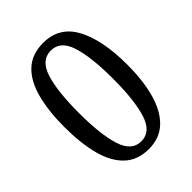

<svg xmlns="http://www.w3.org/2000/svg" viewBox="-212 -827 940 940"><g transform="rotate(-45 258.0 -357.0)"><path d="M258 10Q181 10 133 -35Q85 -80 63 -162.5Q41 -245 41 -359Q41 -471 63 -553Q85 -635 133 -679.5Q181 -724 259 -724Q370 -724 422.5 -626Q475 -528 475 -358Q475 -245 451.5 -162.5Q428 -80 380 -35Q332 10 258 10ZM258 -43Q325 -43 351 -126Q377 -209 377 -358Q377 -507 351 -589Q325 -671 259 -671Q192 -671 166 -589Q140 -507 140 -358Q140 -209 166 -126Q192 -43 258 -43Z"/></g></svg>

Font: Noto Serif Tamil SemiCondensed
Style: Regular
Weight: 400
Width: 4
Designer: Indian Type Foundry, Tom Grace, and the Monotype Design Team
Foundry: Monotype Imaging Inc.
Version: Version 2.004